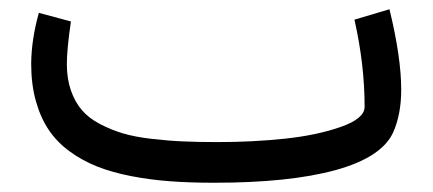

<svg xmlns="http://www.w3.org/2000/svg" viewBox="-20 -395 935 415"><path d="M449.7 -87.9Q525.9 -87.9 595.2 -95.2Q664.6 -102.5 716.3 -120.6Q768.1 -138.7 768.1 -164.1Q768.1 -255.4 746.1 -352.5L821.8 -375Q847.2 -271 847.2 -201.2Q847.2 -147.5 829.6 -108.4Q804.7 -54.7 705.1 -27.3Q605.5 0 442.9 0Q390.6 0 347.7 -3.2Q304.7 -6.3 263.2 -14.4Q221.7 -22.5 189.7 -35.2Q157.7 -47.9 130.4 -67.9Q103 -87.9 85.2 -114.5Q67.4 -141.1 57.4 -177Q47.4 -212.9 47.4 -257.3Q47.9 -310.1 64 -367.2L133.3 -348.6Q124.5 -288.6 124.5 -256.3Q124.5 -224.6 133.3 -199.5Q142.1 -174.3 157 -157Q171.9 -139.6 196 -127Q220.2 -114.3 245.8 -106.7Q271.5 -99.1 306.9 -95Q342.3 -90.8 374.8 -89.4Q407.2 -87.9 449.7 -87.9Z"/></svg>

Font: Samim FD-WOL
Style: FD-WOL
Weight: 400
Foundry: DejaVu fonts team - Redesigned by Saber Rastikerdar
Version: Version 4.0.0